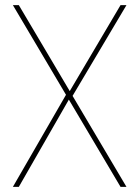

<svg xmlns="http://www.w3.org/2000/svg" viewBox="-20 -724 540 744"><path d="M447 0 30 -704H53L470 0ZM244 -371 260 -361 53 0H30ZM258 -347 242 -357 447 -704H470Z"/></svg>

Font: Poppins Variable
Style: Regular
Weight: 100
Designer: Jonny Pinhorn
Foundry: Indian Type Foundry
Version: Version 6.000